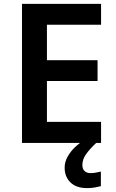

<svg xmlns="http://www.w3.org/2000/svg" viewBox="-20 -734 598 986"><path d="M499 0H93V-714H499V-607H221V-425H481V-318H221V-108H499ZM403 113Q403 134 414.5 144.5Q426 155 445 155Q461 155 474.5 152Q488 149 498 147V222Q482 226 465.5 229Q449 232 427 232Q372 232 342 203Q312 174 312 127Q312 98 327 71Q342 44 365 22Q388 0 415 -16L474 0Q440 32 421.5 58.5Q403 85 403 113Z"/></svg>

Font: Noto Sans Thai SemiBold
Style: Regular
Weight: 600
Version: Version 2.001